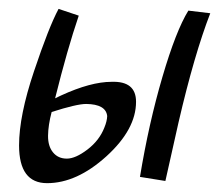

<svg xmlns="http://www.w3.org/2000/svg" viewBox="-20 -417 493 432"><path d="M22.9 -89.8Q22.9 -156.7 56.4 -256.3Q89.8 -356 111.8 -397L157.2 -381.8Q131.3 -305.7 104 -195.8L117.2 -202.1Q184.1 -232.9 231 -232.9Q286.1 -234.9 286.1 -188Q286.1 -126 219.5 -65.4Q152.8 -4.9 85.9 -4.9Q22.9 -4.9 22.9 -89.8ZM214.8 -129.9Q220.7 -144 221.2 -155.8Q218.3 -182.6 173.8 -183.1Q152.8 -183.1 96.2 -165Q88.4 -135.3 88.1 -111.6Q87.9 -87.9 99.4 -74Q110.8 -60.1 130.4 -60.1Q149.9 -60.1 176.8 -80.6Q203.6 -101.1 214.8 -129.9ZM294.9 -19Q314.9 -140.1 345.5 -244.1Q376 -348.1 403.8 -393.1L453.1 -387.2Q417 -293.9 381.8 -142.1L352.1 -9.8Z"/></svg>

Font: Marck Script
Style: Regular
Weight: 400
Designer: Denis Masharov, Marck Fogel
Foundry: Denis Masharov
Version: Version 1.002